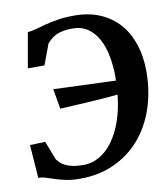

<svg xmlns="http://www.w3.org/2000/svg" viewBox="-85 -822 792 905"><g transform="rotate(-10 311.5 -370.0)"><path d="M20 -186 93.3 -188.5 128.4 -98.1Q134.3 -90.8 142.6 -82.3Q150.9 -73.7 165.3 -66.4Q179.7 -59.1 200.9 -54.4Q222.2 -49.8 253.4 -49.8Q292.5 -49.8 328.1 -69.8Q363.8 -89.8 392.3 -128.2Q420.9 -166.5 440.7 -221.9Q460.4 -277.3 467.8 -348.6Q443.8 -346.2 417.5 -344Q391.1 -341.8 364.7 -340.1Q338.4 -338.4 312.7 -336.9Q287.1 -335.4 264.2 -334.2Q241.2 -333 222.2 -331.8Q203.1 -330.6 190.4 -330.1L173.8 -426.3L471.7 -415Q471.7 -418.9 471.9 -423.1Q472.2 -427.2 472.2 -431.6Q472.2 -484.4 463.4 -531.5Q454.6 -578.6 435.3 -614.5Q416 -650.4 385.5 -671.4Q355 -692.4 311.5 -692.4Q285.2 -692.4 266.1 -688.5Q247.1 -684.6 232.9 -677.7Q218.8 -670.9 208.5 -661.9Q198.2 -652.8 189 -642.1L152.3 -543.9H72.8L102.5 -712.4Q121.6 -713.4 142.6 -719.5Q163.6 -725.6 190.4 -732.7Q217.3 -739.7 251.7 -745.4Q286.1 -751 332.5 -751Q400.4 -751 454.1 -728Q507.8 -705.1 544.7 -663.6Q581.5 -622.1 601.1 -563.5Q620.6 -504.9 620.6 -434.1Q620.6 -337.4 592.8 -255.6Q564.9 -173.8 513.4 -114.5Q461.9 -55.2 388.9 -22Q315.9 11.2 226.1 11.2Q187.5 11.2 159.4 5.4Q131.3 -0.5 109.1 -7.8Q86.9 -15.1 68.6 -21Q50.3 -26.9 31.7 -26.9Z"/></g></svg>

Font: Merriweather Bold
Style: Italic
Weight: 700
Italic angle: -7°
Designer: Eben Sorkin ( eben@eyebytes.com )
Foundry: Eben Sorkin ( eben@eyebytes.com )
Version: Version 1.5; ttfautohint (v0.97) -l 13 -r 13 -G 200 -x 24 -f